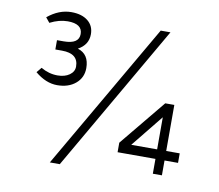

<svg xmlns="http://www.w3.org/2000/svg" viewBox="-76 -734 973 854"><g transform="rotate(10 411.0 -307.5)"><path d="M138 -469V-511H168Q237 -511 237 -556Q237 -602 171 -602Q132 -602 91 -581L73 -603Q124 -645 180 -645Q227 -645 254.5 -623Q282 -601 282 -563Q282 -515 236 -490Q288 -474 288 -411Q288 -368 256 -341Q224 -314 173 -314Q122 -314 73 -355L92 -378Q128 -357 167 -357Q200 -357 221 -372Q242 -387 242 -410Q242 -469 168 -469ZM490 -110 661 -318H702V-110H763V-67H702V0H661V-67H490ZM544 -110H661V-255ZM629 -633 246 30H201L585 -633Z"/></g></svg>

Font: Tajawal Light
Style: Regular
Weight: 300
Designer: Boutros Fonts
Foundry: Created by Boutros International 2017
Version: Version 1.700